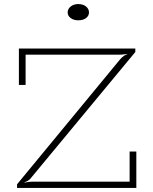

<svg xmlns="http://www.w3.org/2000/svg" viewBox="-20 -925 751 945"><path d="M64 0V-18L572 -634Q580 -643 590 -650Q600 -657 607 -659V-660Q600 -659 590 -657.5Q580 -656 570 -656H106V-507H73V-686H646V-669L134 -51Q127 -41 117.5 -35.5Q108 -30 101 -28V-26Q108 -28 119 -29.5Q130 -31 139 -31H618V-179H651V0ZM365 -825Q343 -825 328 -836Q313 -847 313 -864Q313 -881 328 -893Q343 -905 365 -905Q389 -905 403.5 -893Q418 -881 418 -864Q418 -847 403.5 -836Q389 -825 365 -825Z"/></svg>

Font: BioRhyme ExtraLight
Style: Regular
Weight: 250
Designer: Aoife Mooney
Foundry: Aoife Mooney Type
Version: Version 1.600;gftools[0.9.33]